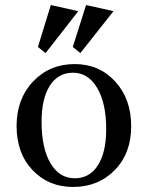

<svg xmlns="http://www.w3.org/2000/svg" viewBox="-20 -739 593 769"><path d="M279.3 -24.9Q338.9 -24.9 372.1 -76.9Q405.3 -128.9 405.3 -221.7Q405.3 -326.2 369.1 -387Q333 -447.8 272.5 -447.8Q212.9 -447.8 179.7 -396Q146.5 -344.2 146.5 -251Q146.5 -146 182.1 -85.4Q217.8 -24.9 279.3 -24.9ZM272.5 9.8Q174.3 9.8 110.4 -57.6Q46.4 -125 46.4 -234.4Q46.4 -342.8 112.5 -412.6Q178.7 -482.4 279.3 -482.4Q377.4 -482.4 441.4 -412.6Q505.4 -342.8 505.4 -233.4Q505.4 -125 439.5 -57.6Q373.5 9.8 272.5 9.8ZM162.6 -526.4 131.8 -550.8 183.6 -718.8 293.5 -694.3ZM301.8 -526.4 271.5 -550.8 324.7 -718.8 434.6 -694.3Z"/></svg>

Font: Kelvinch
Style: Regular
Weight: 400
Designer: Paul James MIller
Foundry: High-Logic / Made with FontCreator
Version: Version 3.30 September 23, 2016